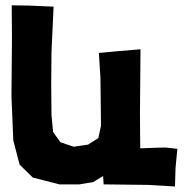

<svg xmlns="http://www.w3.org/2000/svg" viewBox="-20 -673 689 712"><path d="M346.7 -476.6 352.5 -383.8 354.5 -207 344.7 -161.1 306.6 -136.7 252.9 -128.9 204.1 -145.5 176.8 -183.6 170.9 -247.1 169.9 -359.4 170.9 -479.5 178.7 -648.4 86.9 -652.3 23.4 -653.3 24.4 -535.2 22.5 -316.4 29.3 -152.3 52.7 -62.5 101.6 -14.6 200.2 10.7H274.4L326.2 2L362.3 -20.5L364.3 10.7L529.3 12.7L628.9 18.6L630.9 -49.8L637.7 -121.1L593.8 -126L555.7 -125L500 -123L499 -251L501 -490.2L418.9 -483.4Z"/></svg>

Font: MaokenAssortedSans-TC
Style: Regular
Weight: 500
Version: Version 0.83